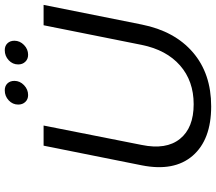

<svg xmlns="http://www.w3.org/2000/svg" viewBox="-70 -833 906 806"><g transform="rotate(-90 383.0 -430.0)"><path d="M680 -700H765.5L683 -288Q655.5 -150 566.2 -73.2Q477 3.5 339.5 3.5Q199.5 3.5 132.2 -74.2Q65 -152 92 -288L174.5 -700H259L177.5 -288Q156.5 -185.5 202.8 -127.8Q249 -70 348.5 -70Q446 -70 511.2 -127.2Q576.5 -184.5 597.5 -288ZM407 -863Q425 -863 435.8 -851.8Q446.5 -840.5 446.5 -822.5Q446.5 -799.5 428.5 -782.2Q410.5 -765 387 -765Q369 -765 358 -776.8Q347 -788.5 347 -806.5Q347 -830 364.8 -846.5Q382.5 -863 407 -863ZM575.5 -863Q593.5 -863 604.2 -851.8Q615 -840.5 615 -822.5Q615 -799.5 597.2 -782.2Q579.5 -765 556 -765Q538 -765 526.8 -776.8Q515.5 -788.5 515.5 -806.5Q515.5 -830 533.2 -846.5Q551 -863 575.5 -863Z"/></g></svg>

Font: Argentum Sans Light
Style: Italic
Weight: 300
Italic angle: -11.3°
Designer: Julieta Ulanovsky (font), Owen Earl (portions from Jones font), Cristiano Sobral (main changes and remaster)
Foundry: Julieta Ulanovsky (font), Owen Earl (portions from Jones font), Cristiano Sobral (main changes and remaster)
Version: Version 3.127